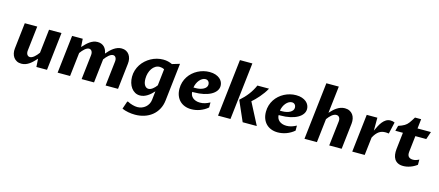

<svg xmlns="http://www.w3.org/2000/svg" viewBox="-64 -1521 5789 2532"><g transform="rotate(15 2830.0 -255.0)"><path d="M543.9 0H398.9L392.1 -110.8Q370.6 -87.4 348.9 -65.7Q327.1 -43.9 303.2 -27.1Q279.3 -10.3 252.7 -0.2Q226.1 9.8 194.8 9.8Q159.2 9.8 132.6 -3.9Q106 -17.6 88.9 -41Q71.8 -64.5 64.7 -96.2Q57.6 -127.9 62 -164.1L102.1 -517.6H272L233.4 -180.7Q231.4 -164.1 233.9 -149.9Q236.3 -135.7 242.9 -125.5Q249.5 -115.2 259.3 -109.6Q269 -104 281.7 -104Q295.9 -104 310.8 -111.3Q325.7 -118.7 340.3 -130.9Q355 -143.1 369.1 -159.4Q383.3 -175.8 396.5 -193.8L433.1 -517.6H603Z M748 -517.6H893.1L900.4 -406.7Q921.4 -430.2 943.4 -451.9Q965.3 -473.6 989 -490.5Q1012.7 -507.3 1038.8 -517.3Q1064.9 -527.3 1095.2 -527.3Q1124 -527.3 1147 -518.1Q1169.9 -508.8 1186.5 -492.4Q1203.1 -476.1 1213.1 -453.4Q1223.1 -430.7 1226.6 -404.3Q1247.1 -429.2 1269.5 -451.4Q1292 -473.6 1316.4 -490.5Q1340.8 -507.3 1367.4 -517.3Q1394 -527.3 1423.3 -527.3Q1458.5 -527.3 1484.6 -513.7Q1510.7 -500 1527.6 -476.3Q1544.4 -452.6 1551.3 -420.9Q1558.1 -389.2 1553.7 -353.5L1513.7 0H1343.8L1382.3 -336.9Q1386.2 -371.1 1373.3 -392.1Q1360.4 -413.1 1336.4 -413.1Q1322.3 -413.1 1307.6 -405.8Q1293 -398.4 1278.3 -386Q1263.7 -373.5 1249.5 -357.7Q1235.4 -341.8 1223.1 -324.2V-324.7L1186 0H1016.6L1055.2 -336.9Q1059.1 -371.1 1045.7 -392.1Q1032.2 -413.1 1008.3 -413.1Q994.6 -413.1 980 -405.8Q965.3 -398.4 950.9 -386Q936.5 -373.5 922.4 -357.4Q908.2 -341.3 896 -323.7L858.9 0H689Z M2033.7 -406.2Q2018.6 -414.6 2002 -418.5Q1985.4 -422.4 1970.7 -422.4Q1939 -422.4 1912.6 -406Q1886.2 -389.6 1867.4 -362.3Q1848.6 -335 1838.1 -298.8Q1827.6 -262.7 1827.6 -223.1Q1827.6 -165.5 1847.9 -134.8Q1868.2 -104 1899.9 -104Q1914.1 -104 1928.5 -110.1Q1942.9 -116.2 1956.8 -126.7Q1970.7 -137.2 1983.9 -151.1Q1997.1 -165 2008.3 -180.7ZM2159.2 -14.2Q2151.4 53.7 2122.1 106.9Q2092.8 160.2 2047.1 196.8Q2001.5 233.4 1942.4 252.4Q1883.3 271.5 1816.4 271.5Q1793.5 271.5 1769.8 269.3Q1746.1 267.1 1722.9 262.7Q1699.7 258.3 1678 251.7Q1656.2 245.1 1638.2 236.8L1673.8 132.8L1683.1 127.9Q1699.7 137.2 1717.8 144.3Q1735.8 151.4 1753.7 156.2Q1771.5 161.1 1788.6 163.8Q1805.7 166.5 1820.8 166.5Q1851.6 166.5 1879.9 156Q1908.2 145.5 1930.4 126.5Q1952.6 107.4 1967 81.1Q1981.4 54.7 1984.9 22.9L1998 -95.7Q1979 -74.7 1958.3 -55.7Q1937.5 -36.6 1914.3 -22Q1891.1 -7.3 1866 1.2Q1840.8 9.8 1814 9.8Q1775.9 9.8 1745.6 -7.3Q1715.3 -24.4 1694.1 -53.5Q1672.9 -82.5 1661.6 -121.1Q1650.4 -159.7 1650.4 -202.6Q1650.4 -249 1663.6 -291.3Q1676.8 -333.5 1700.2 -369.6Q1723.6 -405.8 1755.9 -434.8Q1788.1 -463.9 1825.9 -484.6Q1863.8 -505.4 1906 -516.4Q1948.2 -527.3 1991.7 -527.3Q2027.3 -527.3 2058.1 -519.8Q2088.9 -512.2 2115.2 -499.5L2217.8 -530.3Z M2514.2 9.8Q2465.3 9.8 2425 -5.6Q2384.8 -21 2356 -49.8Q2327.1 -78.6 2311.3 -119.9Q2295.4 -161.1 2295.4 -213.4Q2295.4 -260.3 2308.1 -301.8Q2320.8 -343.3 2343.5 -378.2Q2366.2 -413.1 2397.2 -440.7Q2428.2 -468.3 2464.8 -487.5Q2501.5 -506.8 2542.2 -517.1Q2583 -527.3 2625 -527.3Q2671.4 -527.3 2706.3 -515.4Q2741.2 -503.4 2764.4 -483.9Q2787.6 -464.4 2799.1 -439.2Q2810.5 -414.1 2810.5 -387.7Q2810.5 -349.6 2787.8 -317.9Q2765.1 -286.1 2723.6 -263.2Q2682.1 -240.2 2623.5 -227.3Q2564.9 -214.4 2493.2 -214.4H2468.8Q2468.8 -191.4 2477.5 -171.4Q2486.3 -151.4 2503.4 -136.5Q2520.5 -121.6 2545.7 -112.8Q2570.8 -104 2603.5 -104Q2638.2 -104 2670.9 -114Q2703.6 -124 2737.8 -142.6V-73.7Q2714.8 -53.7 2688 -38.1Q2661.1 -22.5 2632.3 -11.7Q2603.5 -1 2573.5 4.4Q2543.5 9.8 2514.2 9.8ZM2595.7 -422.4Q2573.7 -422.4 2552.7 -410.2Q2531.7 -397.9 2514.6 -377.4Q2497.6 -356.9 2485.8 -330.3Q2474.1 -303.7 2470.2 -274.4H2500Q2530.8 -274.4 2558.1 -280.5Q2585.4 -286.6 2606.2 -298.1Q2627 -309.6 2639.2 -325.9Q2651.4 -342.3 2651.4 -363.3Q2651.4 -372.6 2648.4 -383.1Q2645.5 -393.6 2638.9 -402.3Q2632.3 -411.1 2621.6 -416.7Q2610.8 -422.4 2595.7 -422.4Z M2968.3 -782.2H3138.2L3048.8 0H2878.9ZM3215.3 0 3094.7 -274.9Q3157.7 -329.6 3202.9 -389.4Q3248 -449.2 3277.8 -517.6H3436.5Q3418.9 -484.4 3395.3 -451.7Q3371.6 -418.9 3346.7 -390.1Q3321.8 -361.3 3297.6 -337.2Q3273.4 -313 3254.4 -296.9L3408.2 0Z M3694.3 9.8Q3645.5 9.8 3605.2 -5.6Q3564.9 -21 3536.1 -49.8Q3507.3 -78.6 3491.5 -119.9Q3475.6 -161.1 3475.6 -213.4Q3475.6 -260.3 3488.3 -301.8Q3501 -343.3 3523.7 -378.2Q3546.4 -413.1 3577.4 -440.7Q3608.4 -468.3 3645 -487.5Q3681.6 -506.8 3722.4 -517.1Q3763.2 -527.3 3805.2 -527.3Q3851.6 -527.3 3886.5 -515.4Q3921.4 -503.4 3944.6 -483.9Q3967.8 -464.4 3979.2 -439.2Q3990.7 -414.1 3990.7 -387.7Q3990.7 -349.6 3968 -317.9Q3945.3 -286.1 3903.8 -263.2Q3862.3 -240.2 3803.7 -227.3Q3745.1 -214.4 3673.3 -214.4H3648.9Q3648.9 -191.4 3657.7 -171.4Q3666.5 -151.4 3683.6 -136.5Q3700.7 -121.6 3725.8 -112.8Q3751 -104 3783.7 -104Q3818.4 -104 3851.1 -114Q3883.8 -124 3918 -142.6V-73.7Q3895 -53.7 3868.2 -38.1Q3841.3 -22.5 3812.5 -11.7Q3783.7 -1 3753.7 4.4Q3723.6 9.8 3694.3 9.8ZM3775.9 -422.4Q3753.9 -422.4 3732.9 -410.2Q3711.9 -397.9 3694.8 -377.4Q3677.7 -356.9 3666 -330.3Q3654.3 -303.7 3650.4 -274.4H3680.2Q3710.9 -274.4 3738.3 -280.5Q3765.6 -286.6 3786.4 -298.1Q3807.1 -309.6 3819.3 -325.9Q3831.5 -342.3 3831.5 -363.3Q3831.5 -372.6 3828.6 -383.1Q3825.7 -393.6 3819.1 -402.3Q3812.5 -411.1 3801.8 -416.7Q3791 -422.4 3775.9 -422.4Z M4275.9 -413.1Q4295.4 -434.1 4316.4 -454.6Q4337.4 -475.1 4361.3 -491.2Q4385.3 -507.3 4412.4 -517.3Q4439.5 -527.3 4471.2 -527.3Q4507.8 -527.3 4535.4 -513.7Q4563 -500 4580.3 -476.6Q4597.7 -453.1 4604.5 -421.4Q4611.3 -389.6 4607.4 -353.5L4566.9 0H4397L4436 -336.9Q4439.9 -371.1 4426 -392.1Q4412.1 -413.1 4384.8 -413.1Q4368.7 -413.1 4352.8 -405.8Q4336.9 -398.4 4321.8 -386Q4306.6 -373.5 4292.5 -357.4Q4278.3 -341.3 4266.1 -323.7L4229 0H4059.1L4148.4 -782.2H4318.4Z M4770.5 -517.6H4915.5Q4915 -473.1 4915.3 -429.4Q4915.5 -385.7 4915 -341.3Q4930.7 -375 4947.8 -408.2Q4964.8 -441.4 4985.8 -467.8Q5006.8 -494.1 5033.2 -510.7Q5059.6 -527.3 5094.2 -527.3Q5127 -527.3 5151.4 -514.6L5115.2 -355Q5099.6 -357.4 5088.4 -358.2Q5077.1 -358.9 5065.9 -358.9Q5043.5 -358.9 5022.7 -353.3Q5002 -347.7 4982.7 -334.5Q4963.4 -321.3 4945.1 -299.3Q4926.8 -277.3 4909.7 -244.6L4881.3 0H4711.4Z M5292.5 -412.6H5189L5208 -484.4Q5234.9 -493.7 5254.9 -502Q5274.9 -510.3 5290.3 -519.8Q5305.7 -529.3 5317.9 -540.5Q5330.1 -551.8 5341.8 -567.1Q5353.5 -582.5 5366 -602.1Q5378.4 -621.6 5394.5 -647.9H5478.5L5463.9 -517.6H5647L5611.3 -412.6H5462.4L5437.5 -193.8Q5432.1 -145.5 5452.1 -124.8Q5472.2 -104 5510.7 -104Q5531.2 -104 5550.3 -109.6Q5569.3 -115.2 5593.3 -127.4V-56.2Q5551.3 -24.4 5502.4 -7.3Q5453.6 9.8 5407.2 9.8Q5363.8 9.8 5334.5 -5.4Q5305.2 -20.5 5288.6 -46.6Q5272 -72.8 5267.1 -108.2Q5262.2 -143.6 5266.6 -184.6Z"/></g></svg>

Font: Proza Libre
Style: Bold Italic
Weight: 700
Designer: Jasper de Waard
Foundry: Jasper de Waard
Version: Version 1.000; ttfautohint (v1.4.1.8-43bc)